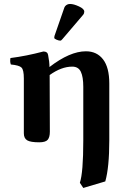

<svg xmlns="http://www.w3.org/2000/svg" viewBox="-20 -701 661 959"><path d="M99.1 -35.2V-309.1Q99.1 -351.6 87.6 -363.3Q76.2 -375 34.2 -378.9Q28.8 -393.1 32.2 -411.1Q110.4 -420.9 196.8 -443.8Q217.3 -443.8 220.2 -426.8Q227.1 -391.6 227.1 -366.2Q329.1 -444.8 409.2 -444.8Q463.9 -444.8 494.9 -404.3Q525.9 -363.8 525.9 -284.2V0Q525.9 134.8 505.9 205.1L396 237.8L378.9 211.9Q396 161.1 396 0V-267.1Q396 -316.9 383.8 -342.5Q371.6 -368.2 340.8 -368.2Q286.6 -368.2 228 -326.2L229 -43Q229 -15.6 218.3 -2.9Q207.5 9.8 175.8 9.8Q132.3 9.8 115.7 -0.2Q99.1 -10.3 99.1 -35.2ZM330.1 -681.2Q348.1 -681.2 374.5 -668.9Q400.9 -656.7 400.9 -643.1Q400.9 -633.8 396 -627.9L292 -505.9Q286.1 -498 280.8 -498Q273.9 -498 262.5 -502.7Q251 -507.3 251 -512.2Q251 -518.1 252 -521L301.8 -664.1Q302.2 -665 303.5 -667Q304.7 -668.9 305.2 -669.9Q314.9 -681.2 330.1 -681.2Z"/></svg>

Font: Common Serif
Style: Bold
Weight: 700
Designer: Philipp H. Poll, Khaled Hosny
Foundry: Stefan Peev, Context Ltd.
Version: Version 1.026